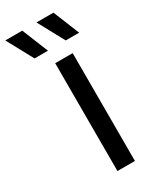

<svg xmlns="http://www.w3.org/2000/svg" viewBox="-298 -958 827 1018"><g transform="rotate(-30 116.0 -448.5)"><path d="M33.2 -897 98.1 -736.8H16.1L-70.8 -897ZM224.1 -897 289.1 -736.8H207L120.1 -897ZM205.1 -660.2V0H98.1V-660.2Z"/></g></svg>

Font: Work Sans Medium
Style: Regular
Weight: 500
Designer: Wei Huang
Foundry: Wei Huang
Version: Version 2.012